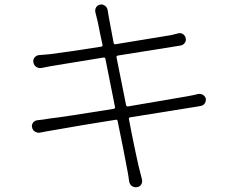

<svg xmlns="http://www.w3.org/2000/svg" viewBox="-20 -793 1040 844"><path d="M851.6 -379.9Q862.3 -381.8 872.1 -376Q881.8 -370.1 884.8 -359.4Q884.8 -356.4 884.8 -353.5Q884.8 -345.7 879.9 -337.9Q873 -329.1 861.3 -327.1Q857.4 -326.2 839.4 -323.2Q821.3 -320.3 808.6 -318.4Q707 -302.7 552.7 -277.3Q544.9 -276.4 546.9 -268.6Q550.8 -246.1 558.1 -210.4Q565.4 -174.8 569.3 -155.3Q573.2 -135.7 578.1 -113.8Q583 -91.8 585.4 -80.1Q587.9 -68.4 588.9 -64.5Q598.6 -25.4 603.5 -6.8Q607.4 5.9 601.6 16.6Q595.7 27.3 584 29.3Q580.1 30.3 577.1 30.3Q568.4 30.3 560.5 25.4Q549.8 17.6 547.9 4.9Q543 -30.3 538.1 -53.7Q526.4 -119.1 497.1 -260.7Q496.1 -267.6 489.3 -266.6Q345.7 -244.1 209 -219.7Q178.7 -214.8 156.2 -210Q144.5 -208 133.8 -214.4Q123 -220.7 121.1 -233.4Q120.1 -236.3 120.1 -238.3Q120.1 -247.1 126 -254.9Q133.8 -263.7 145.5 -264.6Q174.8 -267.6 194.3 -271.5Q255.9 -278.3 479.5 -314.5Q487.3 -316.4 485.4 -323.2L443.4 -534.2Q442.4 -541 434.6 -540Q226.6 -505.9 207 -502.9Q173.8 -496.1 162.1 -494.1Q149.4 -492.2 139.2 -499Q128.9 -505.9 127 -518.6Q124 -530.3 131.8 -540Q139.6 -549.8 152.3 -550.8Q169.9 -552.7 198.2 -554.7Q284.2 -565.4 424.8 -587.9Q431.6 -588.9 430.7 -595.7Q424.8 -620.1 419.9 -646Q415 -671.9 412.1 -685.5Q409.2 -699.2 408.2 -703.1Q404.3 -720.7 399.4 -738.3Q396.5 -750 402.3 -760.3Q408.2 -770.5 419.9 -772.5Q422.9 -773.4 425.8 -773.4Q433.6 -773.4 441.4 -767.6Q451.2 -760.7 453.1 -749Q456.1 -729.5 459 -713.9Q460 -709 479.5 -604.5Q481.4 -596.7 488.3 -598.6Q700.2 -632.8 732.4 -638.7Q747.1 -642.6 763.7 -646.5Q774.4 -649.4 784.2 -643.1Q793.9 -636.7 796.4 -625Q798.8 -613.3 792 -604Q785.2 -594.7 773.4 -592.8Q760.7 -590.8 743.2 -587.9L498 -548.8Q491.2 -547.9 492.2 -541Q512.7 -436.5 534.2 -331.1Q536.1 -324.2 543 -325.2Q763.7 -362.3 799.8 -369.1Q833 -375 851.6 -379.9Z"/></svg>

Font: Gen Jyuu Gothic Light
Style: Regular
Weight: 200
Designer: [Source Han Sans]
Ryoko NISHIZUKA  (kana & ideographs); Paul D. Hunt (Latin, Greek & Cyrillic); Wenlong ZHANG  (bopomofo
Version: Version 1.002.20150607